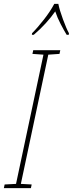

<svg xmlns="http://www.w3.org/2000/svg" viewBox="-77 -974 377 994"><path d="M-57 0 -53 -19 6 -22 148 -691 91 -695 95 -714H235L231 -695L173 -691L31 -22L87 -19L83 0ZM88 -794H98Q131 -822 160 -854Q189 -886 209 -915Q220 -882 237 -849.5Q254 -817 268 -794H279L280 -802Q267 -825 249 -874Q231 -923 225 -954H204Q184 -916 150.5 -873Q117 -830 89 -802Z"/></svg>

Font: Noto Sans Display Condensed Thin
Style: Italic
Weight: 250
Width: 3
Italic angle: -12°
Designer: Monotype Design Team
Foundry: Monotype Imaging Inc.
Version: Version 1.900